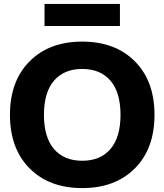

<svg xmlns="http://www.w3.org/2000/svg" viewBox="-20 -953 842 983"><path d="M208 -820V-933H594V-820ZM131.5 -639Q232 -740 401 -740Q570 -740 670.5 -639Q771 -538 771 -365Q771 -192 670.5 -91Q570 10 401 10Q232 10 131.5 -91Q31 -192 31 -365Q31 -538 131.5 -639ZM256.5 -190Q308 -130 401 -130Q494 -130 545.5 -190Q597 -250 597 -365Q597 -480 545.5 -540Q494 -600 401 -600Q308 -600 256.5 -540Q205 -480 205 -365Q205 -250 256.5 -190Z"/></svg>

Font: Mplus 1p ExtraBold
Style: Regular
Weight: 800
Version: Version 1.061